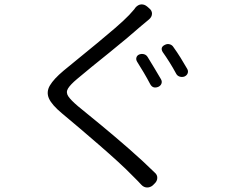

<svg xmlns="http://www.w3.org/2000/svg" viewBox="-20 -804 1040 871"><path d="M612 -557Q623 -561 633.5 -558Q644 -555 650 -545Q665 -521 681 -494Q697 -467 710 -445Q716 -435 712.5 -425Q709 -415 698 -410Q673 -400 661 -423Q648 -448 632 -475Q616 -502 602 -524Q596 -534 599 -543.5Q602 -553 612 -557ZM729 -601Q739 -606 750 -603Q761 -600 767 -590Q783 -568 799.5 -541.5Q816 -515 829 -492Q835 -482 831.5 -472Q828 -462 817 -457Q806 -453 795 -456.5Q784 -460 779 -470Q765 -496 749 -521.5Q733 -547 718 -568Q705 -590 729 -601ZM656 -767Q670 -756 669.5 -741.5Q669 -727 656 -716Q648 -709 637.5 -700.5Q627 -692 620 -686Q594 -663 556.5 -631.5Q519 -600 477.5 -566.5Q436 -533 397 -501.5Q358 -470 330 -446Q299 -420 288.5 -402.5Q278 -385 289.5 -367.5Q301 -350 334 -322Q381 -284 441.5 -234Q502 -184 565 -129Q628 -74 682 -21Q694 -11 693.5 3.5Q693 18 681 29L673 37Q661 47 646.5 46.5Q632 46 621 34Q614 26 603.5 15.5Q593 5 580 -8Q553 -36 513.5 -72Q474 -108 429 -147Q384 -186 340.5 -223Q297 -260 262 -289Q215 -328 202 -357.5Q189 -387 206.5 -416.5Q224 -446 268 -483Q297 -507 337 -539.5Q377 -572 420 -607.5Q463 -643 502 -676.5Q541 -710 566 -736Q574 -746 582 -754Q590 -762 594 -769Q606 -783 620.5 -784Q635 -785 648 -774Z"/></svg>

Font: Chiron GoRound TC N
Style: Regular
Weight: 350
Designer: Ryoko NISHIZUKA 西塚涼子 (kana, bopomofo & ideographs); Paul D. Hunt (Latin, Greek & Cyrillic); Sandoll Communications 산돌커뮤니
Foundry: Adobe
Version: Version 1.000;hotconv 1.1.1;makeotfexe 2.6.0